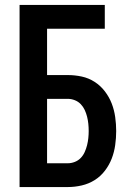

<svg xmlns="http://www.w3.org/2000/svg" viewBox="-20 -755 540 775"><path d="M59 0V-735H403V-639H170V-452H254Q282 -452 310 -446Q338 -440 362 -424.5Q386 -409 403.5 -386Q421 -363 431 -337Q441 -311 445 -282.5Q449 -254 449 -226Q449 -198 445 -169.5Q441 -141 431 -115Q421 -89 403.5 -66Q386 -43 362 -28Q338 -13 310 -6.5Q282 0 254 0ZM170 -96H254Q268 -96 282 -101.5Q296 -107 306 -117.5Q316 -128 322 -141.5Q328 -155 331.5 -169Q335 -183 336.5 -197.5Q338 -212 338 -226Q338 -241 336.5 -255.5Q335 -270 331.5 -284Q328 -298 322 -311Q316 -324 306 -334.5Q296 -345 282 -350.5Q268 -356 254 -356H170Z"/></svg>

Font: Zed Mono
Style: Bold
Weight: 700
Monospace: yes
Designer: Belleve Invis
Foundry: Belleve Invis
Version: Version 1.0.0; ttfautohint (v1.8.4)